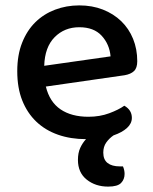

<svg xmlns="http://www.w3.org/2000/svg" viewBox="-20 -502 567 712"><path d="M150 -181Q164 -124 204.5 -96.5Q245 -69 308 -69Q350 -69 385 -82Q420 -95 441 -110Q469 -94 469 -65Q469 -44 451 -27.5Q433 -11 401 0Q385 11 374 26.5Q363 42 363 64Q363 90 379 102.5Q395 115 424 115H436Q442 129 442 143Q442 163 429 176.5Q416 190 381 190Q334 190 301.5 164Q269 138 269 91Q269 65 277.5 46.5Q286 28 299 14Q242 14 195 -2.5Q148 -19 114.5 -51Q81 -83 62.5 -129.5Q44 -176 44 -238Q44 -298 62 -343.5Q80 -389 111 -419.5Q142 -450 184 -466Q226 -482 274 -482Q322 -482 361.5 -466.5Q401 -451 429.5 -423.5Q458 -396 473.5 -358Q489 -320 489 -275Q489 -250 477 -238.5Q465 -227 442 -223ZM274 -401Q219 -401 182.5 -364Q146 -327 144 -258L390 -293Q386 -338 357 -369.5Q328 -401 274 -401Z"/></svg>

Font: Baloo Tammudu 2 Medium
Style: Regular
Weight: 500
Designer: Maithili Shingre, Omkar Shende and Ek Type
Foundry: Ek Type
Version: Version 1.640;hotconv 1.0.111;makeotfexe 2.5.65597; ttfautoh